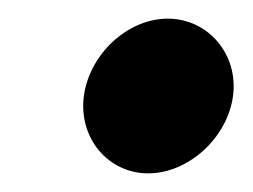

<svg xmlns="http://www.w3.org/2000/svg" viewBox="-20 -505 271 206"><path d="M139 -319C182 -319 224 -357 230 -402C236 -447 203 -485 160 -485C117 -485 76 -447 70 -402C64 -357 96 -319 139 -319Z"/></svg>

Font: Ny Stormning
Style: FinKur
Weight: 300
Designer: Robert Jablonski, Mew Too
Foundry: Cannot Into Space Fonts
Version: Version 0.90